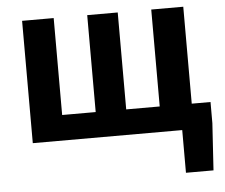

<svg xmlns="http://www.w3.org/2000/svg" viewBox="-53 -620 1024 875"><g transform="rotate(-5 459.0 -182.5)"><path d="M816.4 -116.2H902.3V-19.5L888.7 195.3H762.7V0H79.1V-559.6H223.6V-116.2H377V-559.6H516.6V-116.2H669.9V-559.6H816.4Z"/></g></svg>

Font: Nasu
Style: Bold
Weight: 700
Designer: Ryoko NISHIZUKA (kana &amp; ideographs); Paul D. Hunt (Latin, Greek &amp; Cyrillic); Wenlong ZHANG (bopomofo); Sandoll C
Version: Version 2014.1215